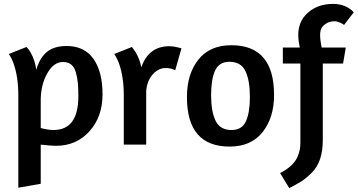

<svg xmlns="http://www.w3.org/2000/svg" viewBox="-20 -742 1835 985"><path d="M25 -465 116 -501Q127 -490 138 -471Q160 -431 166 -384Q184 -446 221 -476Q258 -506 322 -506Q413 -506 459.5 -440Q506 -374 506 -258Q506 -143 439 -68.5Q372 6 267 6Q243 6 189 0V201L74 221V-252Q74 -349 49 -418Q38 -447 25 -465ZM303 -424Q256 -424 223.5 -367.5Q191 -311 189 -236V-85Q229 -75 254 -75Q382 -75 382 -248Q382 -288 379.5 -315Q377 -342 369.5 -369.5Q362 -397 345.5 -410.5Q329 -424 303 -424Z M830 -393Q793 -393 764 -361Q735 -329 730 -276V0H615V-252Q615 -349 590 -418Q579 -447 566 -465L657 -501L676 -474Q697 -438 705 -397Q743 -505 849 -505Q868 -505 892 -499L911 -494L879 -382Q878 -382 866 -387Q850 -393 830 -393Z M1167 -510Q1386 -510 1386 -255Q1386 -138 1327 -64Q1268 10 1158 10Q939 10 939 -244Q939 -362 997.5 -436Q1056 -510 1167 -510ZM1157 -425Q1104 -425 1083.5 -380Q1063 -335 1063 -254Q1063 -170 1086 -122.5Q1109 -75 1168 -75Q1221 -75 1241.5 -119.5Q1262 -164 1262 -245Q1262 -330 1239 -377.5Q1216 -425 1157 -425Z M1795 -679 1745 -614Q1740 -619 1724.5 -626Q1709 -633 1697 -633Q1682 -633 1669 -629Q1656 -625 1640 -611Q1624 -597 1622.5 -570.5Q1621 -544 1630 -499V-498H1754L1740 -416H1636V-25Q1636 32 1622 74Q1608 116 1578.5 145Q1549 174 1526 188.5Q1503 203 1464 223L1417 146Q1452 128 1474.5 106.5Q1497 85 1506.5 62Q1516 39 1518.5 23Q1521 7 1521 -14V-416H1431V-498H1518Q1516 -506 1516 -509Q1495 -609 1548 -665.5Q1601 -722 1689 -722Q1754 -722 1795 -679Z"/></svg>

Font: Amaranth
Style: Regular
Weight: 400
Designer: Gesine Todt
Foundry: Gesine Todt
Version: Version 1.000